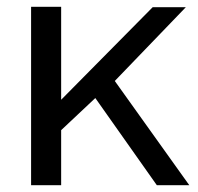

<svg xmlns="http://www.w3.org/2000/svg" viewBox="-20 -542 579 562"><path d="M439 0 259 -255 159 -161V0H71V-522H159V-250L427 -521H524L316 -305L534 0Z"/></svg>

Font: Raleway-v4020 Medium
Style: Regular
Weight: 500
Designer: Matt McInerney, Pablo Impallari, Rodrigo Fuenzalida
Foundry: Matt McInerney, Pablo Impallari, Rodrigo Fuenzalida
Version: Version 4.020;PS 004.020;hotconv 1.0.88;makeotf.lib2.5.64775